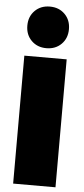

<svg xmlns="http://www.w3.org/2000/svg" viewBox="-64 -1014 458 1048"><g transform="rotate(5 165.5 -490.0)"><path d="M50 -701H282V0H50ZM166 -980Q216 -980 248 -948Q280 -916 280 -866Q280 -816 248 -784Q216 -752 166 -752Q116 -752 84 -784Q52 -816 52 -866Q52 -916 84 -948Q116 -980 166 -980Z"/></g></svg>

Font: Argentum Sans Black
Style: Regular
Weight: 900
Designer: Julieta Ulanovsky (Modified by Cristiano Sobral)
Foundry: Julieta Ulanovsky
Version: Version 1.000; ttfautohint (v1.5.65-e2d9)